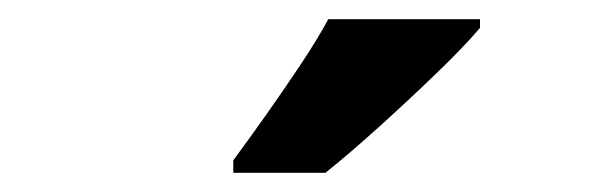

<svg xmlns="http://www.w3.org/2000/svg" viewBox="-20 -786 640 200"><path d="M223 -619Q240 -642 258 -667.5Q276 -693 293 -718.5Q310 -744 322 -766H480V-757Q464 -738 435 -710Q406 -682 375 -654Q344 -626 319 -606H223Z"/></svg>

Font: Noto Sans Mono
Style: Bold
Weight: 700
Designer: Monotype Design Team
Foundry: Monotype Imaging Inc.
Version: Version 2.014